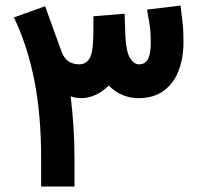

<svg xmlns="http://www.w3.org/2000/svg" viewBox="-20 -682 729 702"><path d="M130.4 -101.6Q130.4 -266.6 104.5 -393.3Q78.6 -520 30.8 -618.2L145 -659.2Q159.7 -617.7 174.8 -576.4Q189.9 -535.2 205.1 -493.2Q221.7 -446.8 270 -446.8Q294.9 -446.8 307.9 -469.2Q320.8 -491.7 321.3 -557.1Q321.3 -573.7 321.5 -589.8Q321.8 -606 321.8 -622.6L435.5 -631.8Q436 -614.3 436.8 -596.7Q437.5 -579.1 438 -561Q440.4 -493.7 455.1 -470.2Q469.7 -446.8 487.8 -446.8Q511.7 -446.8 521.5 -466.8Q531.2 -486.8 531.2 -524.4Q531.2 -566.4 526.9 -592.8Q522.5 -619.1 517.6 -647L640.1 -661.6Q643.6 -631.8 647.2 -602.3Q650.9 -572.8 650.9 -527.3Q650.9 -471.2 633.5 -424.8Q616.2 -378.4 579.6 -350.8Q543 -323.2 485.8 -323.2Q424.3 -323.2 377.4 -369.1Q354 -345.7 328.1 -334.5Q302.2 -323.2 277.3 -323.2Q267.6 -323.2 257.6 -324.7Q247.6 -326.2 238.3 -330.1Q245.6 -270 249 -212.6Q252.4 -155.3 252.4 -100.1V0H130.4Z"/></svg>

Font: Vazir
Style: Bold
Weight: 700
Designer: Saber Rastikerdar
Foundry: Saber Rastikerdar
Version: Version 30.0.0